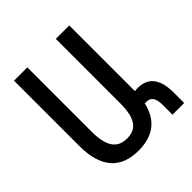

<svg xmlns="http://www.w3.org/2000/svg" viewBox="-193 -857 1010 1010"><g transform="rotate(-45 312.0 -352.0)"><path d="M268 10C370 10 442 -36 466 -143C470 -143 474 -143 478 -143C512 -143 527 -120 527 -69V2H614V-75C614 -178 574 -227 495 -227C489 -227 481 -226 475 -225C475 -226 475 -228 475 -230V-714H375V-234C375 -116 335 -78 270 -78C202 -78 163 -121 163 -234V-714H64V-227C64 -65 137 10 268 10Z"/></g></svg>

Font: Noto Sans Armenian ExtraCondensed Medium
Style: Regular
Weight: 500
Width: 2
Designer: Monotype Design Team
Foundry: Monotype Imaging Inc.
Version: Version 2.008